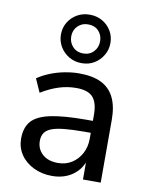

<svg xmlns="http://www.w3.org/2000/svg" viewBox="-88 -844 708 917"><g transform="rotate(10 266.5 -386.0)"><path d="M228 9Q178 9 137.5 -11Q97 -31 74.5 -65Q52 -99 52 -141Q52 -195 79 -226Q106 -257 170 -270.5Q234 -284 342 -284H389V-226H344Q286 -226 247 -222Q208 -218 185 -209Q162 -200 152 -184.5Q142 -169 142 -146Q142 -107 169.5 -82Q197 -57 245 -57Q283 -57 312 -75.5Q341 -94 358 -125.5Q375 -157 375 -198V-313Q375 -372 351 -398.5Q327 -425 270 -425Q228 -425 186.5 -412Q145 -399 101 -372L72 -437Q98 -455 131.5 -468.5Q165 -482 201.5 -489Q238 -496 272 -496Q337 -496 379 -475.5Q421 -455 442 -412.5Q463 -370 463 -304V0H377V-111H386Q378 -74 356 -47Q334 -20 301.5 -5.5Q269 9 228 9ZM273 -546Q240 -546 212.5 -562Q185 -578 169 -605Q153 -632 153 -664Q153 -697 169 -723.5Q185 -750 212 -765.5Q239 -781 273 -781Q307 -781 334 -765.5Q361 -750 377 -723.5Q393 -697 393 -664Q393 -632 377 -605Q361 -578 334.5 -562Q308 -546 273 -546ZM273 -593Q304 -593 323.5 -613.5Q343 -634 343 -664Q343 -694 324 -714Q305 -734 273 -734Q243 -734 223 -714Q203 -694 203 -664Q203 -634 222.5 -613.5Q242 -593 273 -593Z"/></g></svg>

Font: Nunito Sans 12pt ExtraLight Medium
Style: Regular
Weight: 500
Version: Version 3.101;gftools[0.9.27]